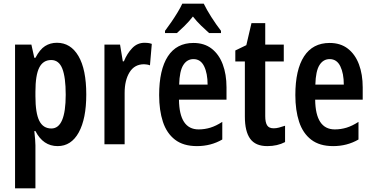

<svg xmlns="http://www.w3.org/2000/svg" viewBox="-20 -837 2030 1046"><path d="M290 -604Q365 -604 407.5 -531.5Q450 -459 450 -322Q450 -190 409 -115.5Q368 -41 294 -41Q215 -41 173 -123H167Q173 -68 173 -45V189H62V-594H151L167 -522H173Q197 -568 225.5 -586Q254 -604 290 -604ZM259 -510Q215 -510 194 -469Q173 -428 173 -337V-313Q173 -221 194 -179Q215 -137 260 -137Q338 -137 338 -321Q338 -416 319.5 -463Q301 -510 259 -510Z M768 -604Q776 -604 785.5 -603Q795 -602 807 -598L797 -481Q790 -484 780.5 -485.5Q771 -487 765 -487Q713 -487 686 -443.5Q659 -400 659 -331V-51H549V-594H634L649 -503H655Q672 -545 700 -574.5Q728 -604 768 -604Z M1034 -603Q1093 -603 1133 -572Q1173 -541 1193.5 -486.5Q1214 -432 1214 -361V-294H955Q957 -132 1062 -132Q1095 -132 1126 -141.5Q1157 -151 1191 -173V-77Q1160 -59 1125.5 -50Q1091 -41 1053 -41Q979 -41 933.5 -76Q888 -111 867.5 -173.5Q847 -236 847 -319Q847 -457 894.5 -530Q942 -603 1034 -603ZM1034 -515Q999 -515 978.5 -482.5Q958 -450 956 -376H1111Q1111 -437 1092 -476Q1073 -515 1034 -515ZM1090 -817Q1106 -784 1131.5 -744Q1157 -704 1184 -669V-657H1119Q1100 -674 1076 -697Q1052 -720 1031 -747Q1009 -719 985 -695.5Q961 -672 944 -657H879V-669Q895 -690 913.5 -717Q932 -744 948 -770.5Q964 -797 973 -817Z M1471 -138Q1485 -138 1500 -142Q1515 -146 1533 -152V-63Q1491 -41 1436 -41Q1372 -41 1343 -81Q1314 -121 1314 -202V-502H1262V-562L1322 -591L1350 -711H1425V-594H1526V-502H1425V-204Q1425 -171 1435 -154.5Q1445 -138 1471 -138Z M1776 -603Q1835 -603 1875 -572Q1915 -541 1935.5 -486.5Q1956 -432 1956 -361V-294H1697Q1699 -132 1804 -132Q1837 -132 1868 -141.5Q1899 -151 1933 -173V-77Q1902 -59 1867.5 -50Q1833 -41 1795 -41Q1721 -41 1675.5 -76Q1630 -111 1609.5 -173.5Q1589 -236 1589 -319Q1589 -457 1636.5 -530Q1684 -603 1776 -603ZM1776 -515Q1741 -515 1720.5 -482.5Q1700 -450 1698 -376H1853Q1853 -437 1834 -476Q1815 -515 1776 -515Z"/></svg>

Font: Noto Sans Tamil UI ExtraCondensed SemiBold
Style: Regular
Weight: 600
Width: 2
Designer: Jelle Bosma - Monotype Design Team
Foundry: Monotype Imaging Inc.
Version: Version 2.004; ttfautohint (v1.8.4.7-5d5b)